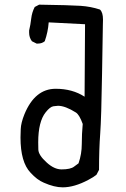

<svg xmlns="http://www.w3.org/2000/svg" viewBox="-20 -801 540 824"><path d="M249 3Q213 3 168 -17Q139 -29 111 -60Q68 -105 68 -211Q68 -220 69 -247Q70 -274 85 -311Q130 -420 219 -420Q291 -420 343 -386L345 -697L189 -705Q186 -664 172 -624Q160 -614 143 -614H137L117 -624Q105 -640 105 -661V-670Q111 -695 114 -721.5Q117 -748 129 -771L148 -781Q281 -779 325.5 -776Q370 -773 409 -760Q422 -748 422 -717Q422 -715 421.5 -696.5Q421 -678 418 -486Q415 -294 410 -226.5Q405 -159 405 -72L394 -51Q382 -41 359 -29Q299 3 249 3ZM244 -74Q283 -74 298 -86L317 -100Q331 -140 331 -183Q331 -226 335 -269Q321 -308 306 -318Q260 -347 229 -347Q224 -347 209.5 -345Q195 -343 176 -319Q144 -279 144 -190Q144 -184 144.5 -159.5Q145 -135 181 -103Q213 -74 244 -74Z"/></svg>

Font: Xiaolai Mono SC
Style: Regular
Weight: 400
Monospace: yes
Designer: LXGW / Nozomi Seto
Version: Version 3.113;September 30, 2024